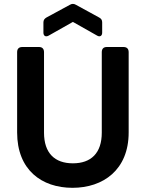

<svg xmlns="http://www.w3.org/2000/svg" viewBox="-20 -936 732 964"><path d="M66 -674V-271C66 -83 189 7 344 7C498 7 626 -83 626 -271V-674C626 -691 617 -700 600 -700H516C500 -700 491 -691 491 -674V-270C491 -167 437 -116 346 -116C255 -116 201 -167 201 -270V-674C201 -691 192 -700 176 -700H92C75 -700 66 -691 66 -674ZM493 -772V-823C493 -835 489 -842 478 -848L361 -912C351 -918 341 -918 331 -912L213 -848C203 -842 198 -835 198 -823V-772C198 -756 209 -749 224 -757L346 -826L468 -757C482 -749 493 -756 493 -772Z"/></svg>

Font: Arvore Sans SemiBold
Style: Regular
Weight: 600
Designer: Jonny Pinhorn (Latin) Dan Schunck (customization for Arvore)
Version: Version 1.000;Glyphs 3.3 (3305)